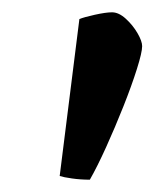

<svg xmlns="http://www.w3.org/2000/svg" viewBox="-20 -727 251 312"><path d="M126 -435Q111 -435 97 -437Q83 -439 77 -441L109 -696Q116 -699 134 -703Q152 -707 162 -707Q173 -707 184.5 -696.5Q196 -686 203.5 -673Q211 -660 211 -652Q211 -642 202.5 -615Q194 -588 180.5 -554Q167 -520 152.5 -488Q138 -456 126 -435Z"/></svg>

Font: Texturina 72pt 72pt Regular
Style: Bold Italic
Weight: 700
Italic angle: -11°
Designer: Guillermo Torres Carreño
Foundry: Omnibus-Type
Version: Version 1.002; ttfautohint (v1.8.3)